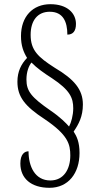

<svg xmlns="http://www.w3.org/2000/svg" viewBox="-20 -780 463 915"><path d="M216 115C306 115 359 45 359 -51C359 -102 346 -130 331 -153C355 -188 375 -225 375 -282C375 -353 334 -402 241 -457C161 -508 126 -541 126 -614C126 -682 159 -724 217 -724C281 -724 301 -676 301 -615C328 -615 342 -632 342 -666C342 -716 302 -760 220 -760C136 -760 80 -701 80 -608C80 -562 92 -532 109 -504C81 -475 63 -439 63 -391C63 -319 98 -274 193 -212C304 -137 315 -93 315 -39C315 26 284 80 220 80C147 80 116 14 116 -59C97 -59 77 -45 77 -1C77 70 128 115 216 115ZM309 -177C297 -191 267 -222 221 -253C130 -316 106 -345 106 -401C106 -437 117 -466 130 -482C155 -456 189 -432 228 -407C314 -350 329 -313 329 -264C329 -230 319 -195 309 -177Z"/></svg>

Font: Noto Serif Hebrew ExtraCondensed Light
Style: Regular
Weight: 300
Width: 2
Designer: Monotype Design Team
Foundry: Monotype Imaging Inc.
Version: Version 2.004